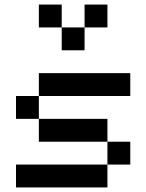

<svg xmlns="http://www.w3.org/2000/svg" viewBox="-20 -820 640 840"><path d="M50 0V-100H450V-200H150V-300H50V-400H150V-500H550V-400H150V-300H450V-200H550V-100H450V0ZM150 -700V-800H250V-700H350V-800H450V-700H350V-600H250V-700Z"/></svg>

Font: Matrix Sans
Style: Regular
Weight: 400
Designer: Brad Neil
Version: Version 1.100